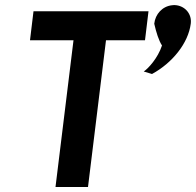

<svg xmlns="http://www.w3.org/2000/svg" viewBox="-20 -748 784 768"><path d="M743 -653C748 -691 722 -722 686 -727C680 -728 674 -728 668 -727C630 -723 601 -692 597 -653C605 -618 615 -586 628 -566C611 -515 573 -474 555 -462C567 -458 577 -455 588 -452C669 -496 733 -575 743 -653ZM114 -703 100 -587H274L202 0H332L404 -587H560L574 -703Z"/></svg>

Font: Bluebird
Style: NrwObl
Weight: 400
Designer: Jasper
Foundry: Cannot Into Space Fonts
Version: Version 0.98